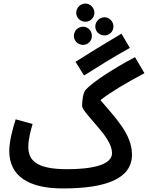

<svg xmlns="http://www.w3.org/2000/svg" viewBox="-20 -1037 831 1078"><path d="M460 -915C487 -915 510 -937 510 -965C510 -993 487 -1017 460 -1017C431 -1017 408 -993 408 -965C408 -937 431 -915 460 -915ZM567 -838C594 -838 617 -860 617 -888C617 -916 594 -940 567 -940C538 -940 515 -916 515 -888C515 -860 538 -838 567 -838ZM447 -785C474 -785 496 -808 496 -835C496 -864 474 -887 447 -887C417 -887 395 -864 395 -835C395 -808 417 -785 447 -785ZM452 -613C525 -659 608 -712 709 -768L662 -848C559 -787 480 -738 404 -690ZM332 21C579 21 721 -35 721 -169C721 -283 629 -374 544 -475C602 -520 680 -567 791 -626L738 -716C618 -653 503 -578 462 -534C447 -519 441 -474 441 -443C441 -421 485 -378 543 -308C579 -265 609 -218 609 -177C609 -108 487 -87 357 -87C179 -87 139 -140 139 -213C139 -256 153 -307 163 -341L68 -367C52 -317 32 -244 32 -189C32 -49 140 21 332 21Z"/></svg>

Font: Noto Sans Arabic UI XCn SmBd
Style: Regular
Weight: 600
Width: 2
Designer: Monotype Design Team, Nadine Chahine and Nizar Qandah
Foundry: Monotype Imaging Inc.
Version: Version 2.010